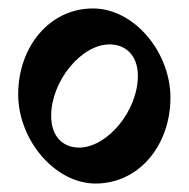

<svg xmlns="http://www.w3.org/2000/svg" viewBox="-20 -533 446 454"><path d="M206 -99C309 -99 383 -190 383 -302C383 -410 297 -513 200 -513C96 -513 23 -421 23 -310C23 -202 110 -99 206 -99ZM167 -184C128 -184 101 -211 101 -259C101 -341 172 -428 239 -428C279 -428 306 -400 306 -354C306 -270 233 -184 167 -184Z"/></svg>

Font: Noto Serif Devanagari Condensed SemiBold
Style: Regular
Weight: 600
Width: 3
Designer: Universal Thirst, Indian Type Foundry and the Monotype Design Team
Foundry: Monotype Imaging Inc.
Version: Version 2.004